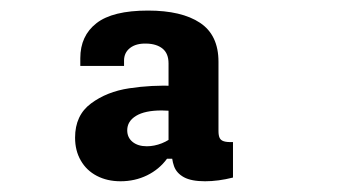

<svg xmlns="http://www.w3.org/2000/svg" viewBox="-20 -792 660 356"><path d="M385.1 -677.5V-549.2Q385.1 -540.7 387.3 -536.2Q389.5 -531.7 395.2 -530Q400.8 -528.2 412 -528.6V-462.8Q384.8 -455.9 360.2 -455.9Q334.9 -455.9 321.2 -463.3Q307.4 -470.8 302.7 -483.8Q298 -496.8 298 -516.1L292.5 -521.5V-674.4Q292.5 -692.8 281.5 -701.8Q270.4 -710.8 251.3 -711.2Q232.3 -711.7 221.2 -703.1Q210.1 -694.5 210 -679.9V-669.8H128.9V-684.1Q128.9 -725.7 158.9 -749Q188.8 -772.4 254.4 -772.4Q316.8 -772.4 350.9 -749.7Q385.1 -727 385.1 -677.5ZM279.8 -587.2Q248.7 -587.2 232.3 -577.2Q215.9 -567.2 215.9 -550.4Q215.9 -537 225.8 -528.9Q235.8 -520.8 252.2 -520.8Q266 -520.8 280 -526.3Q293.9 -531.8 305 -542L302.3 -497.7H289.7Q275.2 -477.9 252.7 -466.9Q230.1 -455.9 203.5 -455.9Q178.8 -455.9 159.6 -465.9Q140.5 -475.8 129.9 -494.2Q119.2 -512.5 119.2 -536.8Q119.2 -578.3 148.8 -600.2Q178.2 -622.1 219.6 -628.3Q260.9 -634.6 304.8 -632.8L333.6 -579.1Q305.7 -587.2 279.8 -587.2Z"/></svg>

Font: Monaspace Neon Var
Style: Regular
Weight: 400
Designer: Riley Cran and the Lettermatic Team
Version: Version 1.000 (Monaspace Neon Var)